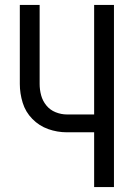

<svg xmlns="http://www.w3.org/2000/svg" viewBox="-20 -755 540 775"><path d="M360 0V-221H250Q211 -221 174.5 -234Q138 -247 110.5 -275Q83 -303 71.5 -340.5Q60 -378 60 -416V-735H140V-416Q140 -393 146 -370.5Q152 -348 167 -329.5Q182 -311 204.5 -302Q227 -293 250 -293H360V-735H440V0Z"/></svg>

Font: Iosevka SS01
Style: Regular
Weight: 400
Monospace: yes
Designer: Belleve Invis
Foundry: Belleve Invis
Version: 2.3.3; ttfautohint (v1.8.3)